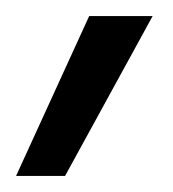

<svg xmlns="http://www.w3.org/2000/svg" viewBox="-28 -714 215 239"><path d="M-8 -495 83 -694H162L53 -495Z"/></svg>

Font: CMU Sans Serif
Style: Medium
Weight: 500
Version: Version 0.7.0